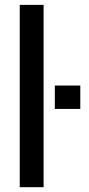

<svg xmlns="http://www.w3.org/2000/svg" viewBox="-20 -782 373 802"><path d="M162.1 0Q137.7 0 62.5 0Q62.5 -20.5 62.5 -46.9Q62.5 -179.7 62.5 -476.6Q62.5 -547.9 62.5 -761.7Q87.9 -761.7 162.1 -761.7Q162.1 -571.3 162.1 0ZM315.4 -327.1Q288.1 -327.1 209 -327.1Q209 -351.6 209 -424.8Q235.4 -424.8 315.4 -424.8Q315.4 -400.4 315.4 -327.1Z"/></svg>

Font: Noto Sans Hebrew DECATHLON 
Style: Regular
Weight: 400
Designer: Monotype Design team
Version: Version 1.03 uh